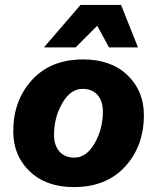

<svg xmlns="http://www.w3.org/2000/svg" viewBox="-20 -752 640 782"><path d="M159 -559 308 -732H473L542 -559H424L376 -647L288 -559ZM281 10Q168 10 101 -54Q34 -118 34 -217Q34 -343 110.5 -426.5Q187 -510 319 -510Q432 -510 499 -446Q566 -382 566 -283Q566 -157 489.5 -73.5Q413 10 281 10ZM283 -110Q332 -110 365.5 -168.5Q399 -227 399 -297Q399 -340 377.5 -365Q356 -390 316 -390Q267 -390 233.5 -331.5Q200 -273 200 -203Q200 -160 222 -135Q244 -110 283 -110Z"/></svg>

Font: Elaine Sans
Style: Bold Italic
Weight: 700
Italic angle: -13°
Designer: Wei Huang
Foundry: Wei Huang
Version: Version 2.001;December 24, 2019;FontCreator 12.0.0.2547 64-b